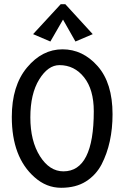

<svg xmlns="http://www.w3.org/2000/svg" viewBox="-20 -882 589 911"><path d="M36 -327Q36 -475 108 -561.5Q180 -648 276.5 -648Q373 -648 443.5 -568Q514 -488 514 -340Q514 -203 462 -102Q435 -51 387.5 -21Q340 9 270 9Q200 9 144 -41Q36 -136 36 -327ZM281 -69Q425 -69 425 -354Q425 -457 379 -515Q333 -573 262 -573Q208 -573 166 -505Q124 -437 124 -325Q124 -213 169.5 -141Q215 -69 281 -69ZM338 -685 279 -789 219 -685 137 -720 268 -862H290L420 -720Z"/></svg>

Font: Fresca
Style: Regular
Weight: 400
Designer: Iván Moreno
Foundry: Fontstage
Version: Version 1.001